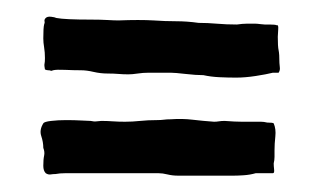

<svg xmlns="http://www.w3.org/2000/svg" viewBox="-20 -410 393 235"><path d="M293 -198Q286 -196 278.5 -195.5Q271 -195 266 -195H198Q191 -195 185 -196.5Q179 -198 174 -198H60Q53 -198 48 -197Q45 -197 42 -196.5Q39 -196 36 -198Q33 -201 33 -207Q33 -215 34 -219.5Q35 -224 33 -229Q33 -236 30.5 -243.5Q28 -251 33 -259Q34 -261 42.5 -262Q51 -263 61 -263Q71 -263 80 -262.5Q89 -262 91 -262Q95 -261 98.5 -261.5Q102 -262 104 -262Q111 -262 118 -261.5Q125 -261 133 -261Q142 -261 151.5 -262Q161 -263 172 -263Q177 -263 180.5 -263.5Q184 -264 189 -264Q203 -265 215.5 -263.5Q228 -262 242 -261Q245 -261 248 -261.5Q251 -262 255 -262Q268 -261 276 -261Q284 -261 293 -261Q296 -261 299.5 -261Q303 -261 307 -260Q314 -260 315 -259Q318 -252 317 -243Q316 -234 316 -226Q316 -222 316 -218Q316 -214 315 -210Q315 -207 315.5 -202.5Q316 -198 314 -198ZM35 -325Q34 -330 34.5 -332Q35 -334 35 -339Q35 -346 34 -352Q33 -358 33 -363Q33 -376 34 -380Q35 -382 34.5 -384Q34 -386 36 -388Q38 -390 42.5 -389.5Q47 -389 49 -388Q59 -386 92 -386Q103 -386 111.5 -385.5Q120 -385 125 -385Q151 -386 168 -385Q182 -384 195.5 -384Q209 -384 223 -382Q234 -382 245.5 -381Q257 -380 270 -380Q277 -381 281.5 -381Q286 -381 293 -381Q295 -381 298.5 -380.5Q302 -380 304 -380H310Q317 -380 319 -379Q321 -380 320.5 -373.5Q320 -367 320 -365Q320 -353 321 -348.5Q322 -344 322 -333Q322 -331 322.5 -327.5Q323 -324 321 -321H314Q306 -319 293 -317Q280 -315 269 -315Q259 -315 248.5 -315.5Q238 -316 229 -318Q220 -318 207 -319.5Q194 -321 189 -321H162Q155 -321 148.5 -320Q142 -319 137 -319Q131 -319 125 -319.5Q119 -320 112 -320Q103 -320 94.5 -322Q86 -324 79 -324Q70 -324 59.5 -324.5Q49 -325 45 -324Q43 -323 42 -323.5Q41 -324 39 -324Q37 -324 35 -325Z"/></svg>

Font: Kirang Haerang
Style: Regular
Weight: 400
Version: Version 1.00